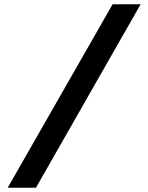

<svg xmlns="http://www.w3.org/2000/svg" viewBox="-20 -706 692 897"><path d="M506 -686H637L148 171H16Z"/></svg>

Font: Chivo Black
Style: Regular
Weight: 900
Designer: Hector Gatti
Foundry: Omnibus-Type
Version: Version 1.007